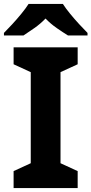

<svg xmlns="http://www.w3.org/2000/svg" viewBox="-37 -954 464 974"><path d="M357 0H32V-86L119 -126V-588L32 -628V-714H357V-628L270 -588V-126L357 -86ZM282 -934Q296 -912 318.5 -884.5Q341 -857 365 -831Q389 -805 407 -787V-774H308Q282 -790 251 -811.5Q220 -833 194 -860Q168 -833 138 -812Q108 -791 82 -774H-17V-787Q2 -806 25.5 -831.5Q49 -857 71.5 -884.5Q94 -912 108 -934Z"/></svg>

Font: Noto Sans Armenian
Style: Bold
Weight: 700
Version: Version 2.007